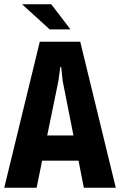

<svg xmlns="http://www.w3.org/2000/svg" viewBox="-22 -887 567 907"><path d="M311 -748 220 -867H82L213 -748ZM374 0H525L357 -690H166L-2 0H151L177 -128H349ZM201 -247 254 -505 263 -571H267L274 -505L325 -247Z"/></svg>

Font: Decalotype
Style: Bold
Weight: 700
Designer: Alfredo Marco Pradil
Foundry: Alfredo Marco Pradil
Version: Version 1.0